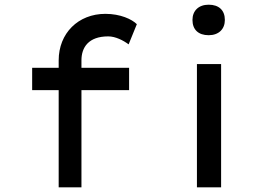

<svg xmlns="http://www.w3.org/2000/svg" viewBox="-20 -798 1141 818"><path d="M869 -648C912 -648 938 -674 938 -713C938 -754 913 -778 869 -778C826 -778 800 -752 800 -713C800 -672 825 -648 869 -648ZM327 0V-414H530V-509H327V-541C327 -596 357 -643 441 -643C472 -643 505 -626 528 -609L563 -695C542 -716 493 -739 429 -739C313 -739 230 -656 230 -541V-509H117V-414H230V0ZM922 0V-525H819V0Z"/></svg>

Font: Lexend Peta
Style: Regular
Weight: 400
Designer: Bonnie Shaver-Troup, Thomas Jockin
Foundry: Lexend
Version: Version 1.007